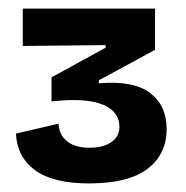

<svg xmlns="http://www.w3.org/2000/svg" viewBox="-20 -689 432 447"><path d="M187 -262Q104 -262 62 -292.5Q20 -323 17 -378L116 -401Q118 -380 128 -368Q138 -356 153.5 -350.5Q169 -345 188 -345Q220 -345 239 -358Q258 -371 258 -394Q258 -416 242 -431.5Q226 -447 191.5 -453Q157 -459 100 -453V-509L226 -578V-584L33 -582V-669H341V-573L210 -502V-495Q291 -502 329.5 -472.5Q368 -443 368 -389Q368 -330 323.5 -296Q279 -262 187 -262Z"/></svg>

Font: Bricolage Grotesque 72pt SemiBold
Style: Regular
Weight: 600
Version: Version 1.001;gftools[0.9.33.dev8+g029e19f]